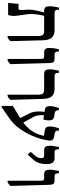

<svg xmlns="http://www.w3.org/2000/svg" viewBox="818 -1506 770 2447"><g transform="rotate(90 1203.5 -282.0)"><path d="M504 -29Q491 -15 480.5 -7Q470 1 453 7H438V-389Q438 -426 425 -442.5Q412 -459 372 -459H181Q174 -434 166 -384.5Q158 -335 158 -295Q158 -263 164 -222.5Q170 -182 171 -175Q183 -99 183 -71Q183 -38 171 0H17L29 -133H88Q98 -133 102.5 -138.5Q107 -144 107 -158L103 -251Q102 -298 109.5 -340Q117 -382 138 -457V-459H121Q85 -459 72 -476.5Q59 -494 59 -533Q59 -575 76 -647H104V-634Q104 -611 114 -601.5Q124 -592 150 -592H364Q427 -592 459 -556.5Q491 -521 493 -445Z M731 -414Q731 -440 724.5 -449.5Q718 -459 697 -459H652Q616 -459 603 -477Q590 -495 590 -533Q590 -572 607 -647H636V-634Q636 -612 645.5 -602Q655 -592 682 -592H725Q758 -592 770 -578.5Q782 -565 783 -526L797 -29Q782 -14 772 -6.5Q762 1 745 7H731Z M1186 -389Q1186 -426 1172.5 -442.5Q1159 -459 1119 -459H925Q889 -459 876 -476.5Q863 -494 863 -533Q863 -555 867 -579.5Q871 -604 880 -647H909V-634Q909 -611 918.5 -601.5Q928 -592 954 -592H1112Q1175 -592 1207 -556.5Q1239 -521 1240 -445L1252 -29Q1239 -14 1228.5 -6.5Q1218 1 1200 7H1186Z M1772 -533Q1772 -520 1770 -513L1760 -459Q1745 -388 1709.5 -306Q1674 -224 1620 -148Q1566 -72 1499 -24L1345 83H1330V-60L1484 -154L1426 -270Q1400 -318 1400 -396Q1400 -433 1406 -463L1390 -466Q1355 -471 1343.5 -486.5Q1332 -502 1332 -532Q1332 -581 1356 -647H1385V-637Q1385 -617 1393 -607Q1401 -597 1426 -593L1461 -588Q1490 -583 1502 -567.5Q1514 -552 1514 -518Q1514 -504 1511 -487Q1508 -470 1503 -449L1449 -457Q1447 -435 1447 -424Q1447 -365 1470 -323L1542 -193Q1674 -292 1706 -437L1711 -456L1649 -466Q1614 -472 1602.5 -486.5Q1591 -501 1591 -531Q1591 -558 1596.5 -584Q1602 -610 1615 -647H1644V-637Q1644 -617 1652.5 -607Q1661 -597 1685 -593L1719 -587Q1772 -579 1772 -533Z M1915 -288 1950 -327Q1977 -356 1986 -378Q1995 -400 1995 -420Q1995 -440 1987.5 -449.5Q1980 -459 1960 -459H1900Q1863 -459 1850 -476.5Q1837 -494 1837 -533Q1837 -555 1840.5 -578.5Q1844 -602 1854 -647H1883V-633Q1883 -610 1892.5 -601Q1902 -592 1929 -592H1998Q2035 -592 2053 -567Q2071 -542 2071 -488Q2071 -438 2056.5 -393.5Q2042 -349 2003 -308L1950 -249Z M2283 -414Q2283 -440 2276.5 -449.5Q2270 -459 2249 -459H2204Q2168 -459 2155 -477Q2142 -495 2142 -533Q2142 -572 2159 -647H2188V-634Q2188 -612 2197.5 -602Q2207 -592 2234 -592H2277Q2310 -592 2322 -578.5Q2334 -565 2335 -526L2349 -29Q2334 -14 2324 -6.5Q2314 1 2297 7H2283Z"/></g></svg>

Font: Noto Serif Hebrew SemiBold
Style: Regular
Weight: 600
Designer: Monotype Design Team
Foundry: Monotype Imaging Inc.
Version: Version 1.000